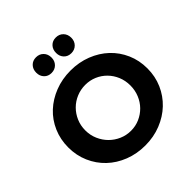

<svg xmlns="http://www.w3.org/2000/svg" viewBox="-242 -1108 1290 1290"><g transform="rotate(-45 403.0 -462.5)"><path d="M302 -932Q334 -932 354.5 -911Q375 -890 375 -857Q375 -825 354.5 -804Q334 -783 302 -783Q270 -783 250 -804Q230 -825 230 -857Q230 -890 250 -911Q270 -932 302 -932ZM490 -932Q522 -932 542.5 -911Q563 -890 563 -857Q563 -825 542.5 -804Q522 -783 490 -783Q458 -783 438 -804Q418 -825 418 -857Q418 -890 438 -911Q458 -932 490 -932ZM403 -705Q483 -705 552 -678Q621 -651 671.5 -603.5Q722 -556 750.5 -491Q779 -426 779 -350Q779 -274 750.5 -209Q722 -144 671.5 -96Q621 -48 552 -20.5Q483 7 403 7Q323 7 254 -20Q185 -47 134.5 -95Q84 -143 55.5 -208.5Q27 -274 27 -350Q27 -426 55.5 -491.5Q84 -557 134.5 -604Q185 -651 254 -678Q323 -705 403 -705ZM405 -567Q361 -567 321.5 -550.5Q282 -534 252.5 -504.5Q223 -475 206 -435.5Q189 -396 189 -350Q189 -304 206.5 -264Q224 -224 253.5 -194.5Q283 -165 322 -148Q361 -131 405 -131Q449 -131 487.5 -148Q526 -165 555 -194.5Q584 -224 600.5 -264Q617 -304 617 -350Q617 -396 600.5 -435.5Q584 -475 555 -504.5Q526 -534 487.5 -550.5Q449 -567 405 -567Z"/></g></svg>

Font: Montserrat Semi Bold
Style: Regular
Weight: 600
Designer: Julieta Ulanovsky
Foundry: Julieta Ulanovsky
Version: Version 3.001 September 28, 2015